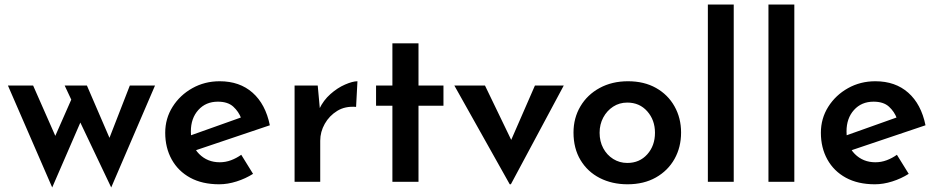

<svg xmlns="http://www.w3.org/2000/svg" viewBox="-20 -801 4130 846"><path d="M363 -424 473 -169 452 -167 552 -424H663L470 25L334 -261L210 25L15 -424H126L245 -154L205 -160L294 -362L265 -424Z M946 11Q871 11 818 -18Q765 -47 736.5 -98.5Q708 -150 708 -216Q708 -279 740.5 -330.5Q773 -382 827.5 -412.5Q882 -443 948 -443Q1036 -443 1093 -392.5Q1150 -342 1169 -249L828 -134L802 -198L1066 -292L1043 -279Q1032 -309 1008 -331Q984 -353 940 -353Q887 -353 854 -316.5Q821 -280 821 -222Q821 -159 857.5 -122.5Q894 -86 948 -86Q974 -86 998 -95Q1022 -104 1043 -119L1095 -35Q1062 -14 1022.5 -1.5Q983 11 946 11Z M1380 -424 1391 -304 1387 -321Q1405 -359 1436 -386.5Q1467 -414 1500.5 -428.5Q1534 -443 1555 -443L1549 -330Q1501 -334 1466 -312.5Q1431 -291 1411 -255.5Q1391 -220 1391 -181V0H1278V-424Z M1709 -610H1824V-424H1934V-335H1824V0H1709V-335H1637V-424H1709Z M2226 11 1982 -424H2117L2270 -107L2200 -110L2337 -424H2464L2231 11Z M2507 -217Q2507 -281 2537.5 -332.5Q2568 -384 2622.5 -413.5Q2677 -443 2747 -443Q2818 -443 2870.5 -413.5Q2923 -384 2952 -332.5Q2981 -281 2981 -217Q2981 -152 2952 -100.5Q2923 -49 2870 -19Q2817 11 2745 11Q2677 11 2623 -16.5Q2569 -44 2538 -95.5Q2507 -147 2507 -217ZM2622 -216Q2622 -178 2638 -148Q2654 -118 2682 -100.5Q2710 -83 2744 -83Q2798 -83 2832 -121Q2866 -159 2866 -216Q2866 -272 2832 -310.5Q2798 -349 2744 -349Q2709 -349 2681.5 -331Q2654 -313 2638 -283Q2622 -253 2622 -216Z M3099 -781H3213V0H3099Z M3366 -781H3480V0H3366Z M3835 11Q3760 11 3707 -18Q3654 -47 3625.5 -98.5Q3597 -150 3597 -216Q3597 -279 3629.5 -330.5Q3662 -382 3716.5 -412.5Q3771 -443 3837 -443Q3925 -443 3982 -392.5Q4039 -342 4058 -249L3717 -134L3691 -198L3955 -292L3932 -279Q3921 -309 3897 -331Q3873 -353 3829 -353Q3776 -353 3743 -316.5Q3710 -280 3710 -222Q3710 -159 3746.5 -122.5Q3783 -86 3837 -86Q3863 -86 3887 -95Q3911 -104 3932 -119L3984 -35Q3951 -14 3911.5 -1.5Q3872 11 3835 11Z"/></svg>

Font: Reem Kufi Fun Medium
Style: Regular
Weight: 500
Designer: Khaled Hosny
Version: Version 1.005